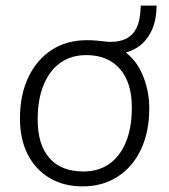

<svg xmlns="http://www.w3.org/2000/svg" viewBox="-20 -656 602 683"><path d="M274 7Q206 7 156 -23Q106 -53 78.5 -107Q51 -161 51 -234Q51 -319 81 -381.5Q111 -444 164 -478.5Q217 -513 289 -513Q309 -513 324.5 -511.5Q340 -510 352 -508.5Q364 -507 373 -507Q407 -507 430 -519Q453 -531 465.5 -556Q478 -581 480 -623L481 -636H537L536 -613Q530 -545 490 -504.5Q450 -464 375 -462L401 -487Q457 -456 484 -397Q511 -338 511 -271Q511 -187 481.5 -124.5Q452 -62 398.5 -27.5Q345 7 274 7ZM277 -46Q331 -46 369.5 -73.5Q408 -101 428.5 -152Q449 -203 449 -274Q449 -363 406 -411.5Q363 -460 287 -460Q233 -460 194.5 -432.5Q156 -405 135 -353.5Q114 -302 114 -231Q114 -141 156 -93.5Q198 -46 277 -46Z"/></svg>

Font: Muli Light
Style: Italic
Weight: 300
Italic angle: -4.541°
Designer: Vernon Adams
Foundry: Vernon Adams
Version: Version 2.100; ttfautohint (v1.8.1.43-b0c9)